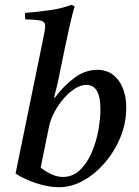

<svg xmlns="http://www.w3.org/2000/svg" viewBox="-20 -772 582 803"><path d="M45 -46 162 -617Q165 -631 167 -643Q169 -655 169 -662Q169 -681 151.5 -685.5Q134 -690 86 -691Q85 -698 84.5 -704.5Q84 -711 85 -718Q138 -722 189.5 -729.5Q241 -737 279 -752L292 -745Q282 -711 271 -662.5Q260 -614 250 -565L221 -424L206 -364H210Q247 -414 292 -447Q337 -480 387 -480Q443 -480 475.5 -436Q508 -392 508 -321Q508 -258 484 -199Q460 -140 419.5 -92.5Q379 -45 329 -17Q279 11 226 11Q185 11 135.5 -4.5Q86 -20 45 -46ZM185 -242 150 -71Q173 -53 196.5 -42.5Q220 -32 243 -32Q284 -32 314 -60.5Q344 -89 363 -133Q382 -177 391 -225.5Q400 -274 400 -314Q400 -417 342 -417Q318 -417 293.5 -401.5Q269 -386 246.5 -360Q224 -334 207.5 -303Q191 -272 185 -242Z"/></svg>

Font: Tiro Telugu
Style: Italic
Weight: 400
Italic angle: -11°
Designer: Telugu: John Hudson & Fiona Ross, assisted by Kaja Sojewska. Latin: John Hudson with Paul Hanslow, assisted by Kaja Soje
Foundry: Tiro Typeworks Ltd.
Version: Version 1.52